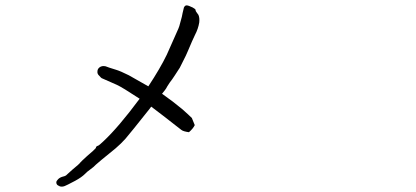

<svg xmlns="http://www.w3.org/2000/svg" viewBox="-20 -683 1540 711"><path d="M693.4 -655.3Q704.1 -649.4 704.1 -646.5Q704.1 -642.6 707 -638.7Q713.9 -628.9 714.8 -627.9Q719.7 -617.2 717.8 -599.6Q713.9 -576.2 702.1 -553.7Q693.4 -536.1 675.8 -494.1Q668.9 -478.5 668 -476.6Q666 -472.7 651.4 -443.4Q644.5 -428.7 641.6 -425.8Q629.9 -407.2 627 -403.3Q618.2 -389.6 608.4 -377Q596.7 -359.4 595.7 -356.4Q593.8 -352.5 580.1 -335.9Q580.1 -335.9 581.1 -335Q619.1 -308.6 654.3 -279.3Q678.7 -257.8 690.4 -246.1L701.2 -219.7Q695.3 -207 679.7 -193.4Q658.2 -196.3 651.4 -202.1Q619.1 -227.5 581.1 -256.8Q559.6 -273.4 540 -288.1Q537.1 -284.2 534.2 -280.3Q462.9 -190.4 444.3 -168.9Q428.7 -151.4 408.2 -133.8Q340.8 -79.1 335 -73.2Q328.1 -65.4 314.5 -55.7Q300.8 -45.9 294.9 -39.1Q282.2 -26.4 258.8 -13.7Q225.6 3.9 219.7 5.9Q210 9.8 200.2 6.8V5.9Q188.5 2.9 188.5 -7.8Q188.5 -12.7 195.3 -19.5Q202.1 -26.4 213.9 -29.3Q223.6 -31.2 228.5 -37.1Q236.3 -43.9 248 -54.7Q274.4 -76.2 277.3 -81.1Q278.3 -83 301.8 -104.5Q312.5 -114.3 324.2 -124Q334 -133.8 335 -134.8Q335 -141.6 343.8 -143.6Q346.7 -144.5 362.3 -159.2Q418 -210.9 497.1 -317.4Q431.6 -360.4 412.1 -369.1Q358.4 -392.6 356.4 -393.6Q354.5 -394.5 347.7 -402.3Q339.8 -409.2 340.8 -418Q340.8 -427.7 348.6 -433.6Q357.4 -440.4 371.1 -437.5Q379.9 -433.6 409.2 -424.8Q425.8 -419.9 457 -404.3Q459 -403.3 529.3 -363.3Q573.2 -429.7 597.7 -480.5Q605.5 -497.1 640.6 -577.1Q643.6 -583 648.4 -602.5Q654.3 -622.1 656.2 -634.8Q661.1 -654.3 661.1 -655.3Q665 -663.1 670.9 -663.1Q677.7 -663.1 693.4 -655.3Z"/></svg>

Font: ToneOZ-YinPZ-Tsuipita-TC
Style: Regular
Weight: 400
Designer: ÂÆ£ÂøóÂáåJeffrey Xuan(jeffreyx@gmail.com, ToneOZ.com) ÈòøÂù§(cjkFonts)
Foundry: ToneOZ
Version: Version 0.24071